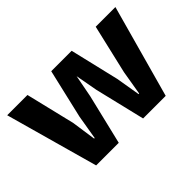

<svg xmlns="http://www.w3.org/2000/svg" viewBox="-86 -704 931 931"><g transform="rotate(-45 379.5 -238.5)"><path d="M9 -477H148L209 -224L227 -99H231L252 -224L311 -477H451L511 -224L532 -99H536L557 -224L616 -477H751L619 0H464L402 -258L381 -373L359 -258L297 0H142Z"/></g></svg>

Font: Mukta Vaani
Style: Bold
Weight: 700
Designer: Noopur Datye, Girish Dalvi, Yashodeep Gholap, Pallavi Karambelkar
Foundry: Ek Type
Version: Version 2.538;PS 1.000;hotconv 16.6.51;makeotf.lib2.5.65220;